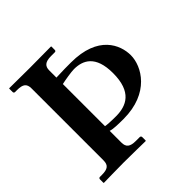

<svg xmlns="http://www.w3.org/2000/svg" viewBox="-171 -787 928 928"><g transform="rotate(-45 293.0 -322.5)"><path d="M160 -1C199 -1 309 1 309 1L311 -1V-24C311 -30 307 -33 302 -33H276C236 -33 221 -46 221 -77V-157C237 -151 273 -150 309 -150C486 -150 552 -268 552 -343C552 -414 507 -523 322 -523C304 -523 258 -523 221 -521V-570C221 -598 235 -613 276 -613H302C307 -613 310 -616 310 -621V-645L308 -646C308 -646 199 -645 163 -645C124 -645 24 -646 24 -646L22 -645V-621C22 -616 26 -613 30 -613H44C84 -613 99 -601 99 -569V-77C99 -45 84 -33 44 -33H30C26 -33 22 -30 22 -24V-1L24 1C24 1 121 -1 160 -1ZM221 -477C243 -482 291 -490 310 -490C370 -490 430 -463 430 -343C430 -214 364 -185 292 -185C254 -185 230 -187 221 -189Z"/></g></svg>

Font: Libertinus Serif Semibold
Style: Regular
Weight: 600
Designer: Philipp H. Poll, Khaled Hosny
Foundry: Caleb Maclennan
Version: Version 7.050;RELEASE